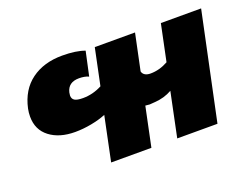

<svg xmlns="http://www.w3.org/2000/svg" viewBox="-90 -725 1153 901"><g transform="rotate(-20 486.0 -275.0)"><path d="M374 -221Q343 -208 301 -200Q259 -192 219 -192Q141 -192 92.5 -229Q44 -266 44 -332Q44 -352 48 -371Q67 -459 129 -504.5Q191 -550 283 -550Q352 -550 395 -534L369 -414Q349 -423 321 -423Q267 -423 256 -376Q254 -364 254 -361Q254 -344 266.5 -336.5Q279 -329 308 -329Q357 -329 403 -353L441 -535H642L604 -354Q607 -342 617.5 -335.5Q628 -329 645 -329Q690 -329 733 -353L771 -535H972L859 0H658L704 -221Q665 -199 618 -196Q600 -194 591 -194Q584 -194 570 -196L529 0H328Z"/></g></svg>

Font: Prompt ExtraBold
Style: Italic
Weight: 800
Italic angle: -12°
Designer: Katatrad Team
Foundry: CadsonDemak
Version: Version 1.001